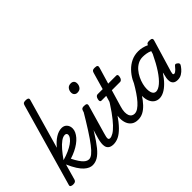

<svg xmlns="http://www.w3.org/2000/svg" viewBox="-117 -1559 2121 2121"><g transform="rotate(-45 943.5 -499.0)"><path d="M377 17Q356 17 332 7Q308 -3 282 -26.5Q256 -50 229 -92Q202 -134 174 -198L121 -11Q116 2 106 8.5Q96 15 73 15Q57 15 43.5 8Q30 1 36 -17L312 -984Q317 -1003 327 -1009Q337 -1015 357 -1015Q377 -1015 387 -1011Q397 -1007 400 -999Q403 -991 398 -977L233 -400Q277 -455 327 -486.5Q377 -518 424 -518Q462 -518 485 -492.5Q508 -467 508 -428Q508 -402 496 -376.5Q484 -351 463 -326.5Q442 -302 411 -279.5Q380 -257 341 -238Q302 -219 257 -205Q280 -159 300 -129.5Q320 -100 337 -84.5Q354 -69 368.5 -63.5Q383 -58 396 -58Q414 -58 420.5 -46.5Q427 -35 423.5 -20.5Q420 -6 408 5.5Q396 17 377 17ZM189 -251Q242 -266 285.5 -285.5Q329 -305 359.5 -326.5Q390 -348 407 -370.5Q424 -393 424 -413Q424 -425 416.5 -432Q409 -439 395 -439Q367 -439 333 -414.5Q299 -390 263 -348Q227 -306 190 -253Z M378 17Q364 17 357.5 5.5Q351 -6 352.5 -20.5Q354 -35 365 -46.5Q376 -58 397 -58Q420 -58 449.5 -81.5Q479 -105 518.5 -156Q558 -207 611.5 -290.5Q665 -374 736 -494Q744 -508 758.5 -506.5Q773 -505 782.5 -494.5Q792 -484 784 -471Q705 -328 647 -233.5Q589 -139 544 -84Q499 -29 459.5 -6Q420 17 378 17Z M708 17Q667 17 646 2Q625 -13 619 -37Q613 -61 616.5 -89.5Q620 -118 627 -145L725 -484Q731 -503 740.5 -509Q750 -515 769 -515Q799 -515 808 -506Q817 -497 811 -477L716 -147Q700 -95 702 -76.5Q704 -58 727 -58Q741 -58 748 -46.5Q755 -35 753 -20.5Q751 -6 740 5.5Q729 17 708 17ZM824 -669Q803 -669 789 -682.5Q775 -696 775 -721Q775 -749 792 -772Q809 -795 845 -795Q867 -795 881 -782Q895 -769 895 -743Q895 -715 878 -692Q861 -669 824 -669Z M703 17Q689 17 682.5 5.5Q676 -6 677.5 -20.5Q679 -35 690 -46.5Q701 -58 722 -58Q745 -58 776 -76.5Q807 -95 847 -137Q887 -179 937.5 -249.5Q988 -320 1049 -423Q1057 -437 1071.5 -435.5Q1086 -434 1094.5 -423Q1103 -412 1096 -399Q1025 -274 970 -193.5Q915 -113 869.5 -67Q824 -21 784 -2Q744 17 703 17Z M1087 17Q1041 17 1011.5 -4Q982 -25 968 -60Q954 -95 954.5 -139.5Q955 -184 968 -230L1024 -420H948Q937 -420 932.5 -430Q928 -440 933 -460Q938 -480 947.5 -490Q957 -500 969 -500H1049L1106 -699Q1112 -718 1121.5 -724Q1131 -730 1151 -730Q1181 -730 1189.5 -721Q1198 -712 1192 -692L1135 -500H1262Q1273 -500 1277.5 -490.5Q1282 -481 1277 -460Q1273 -441 1263 -430.5Q1253 -420 1242 -420H1112L1054 -224Q1041 -182 1040.5 -150.5Q1040 -119 1048 -98.5Q1056 -78 1071.5 -68Q1087 -58 1106 -58Q1120 -58 1127 -46.5Q1134 -35 1132 -20.5Q1130 -6 1119 5.5Q1108 17 1087 17Z M1090 17Q1076 17 1069.5 5.5Q1063 -6 1064.5 -20.5Q1066 -35 1077 -46.5Q1088 -58 1109 -58Q1134 -58 1162 -76.5Q1190 -95 1219.5 -128Q1249 -161 1280 -207Q1311 -253 1343 -309Q1350 -322 1364 -320.5Q1378 -319 1387 -309Q1396 -299 1389 -286Q1349 -210 1312 -153Q1275 -96 1239.5 -58.5Q1204 -21 1167.5 -2Q1131 17 1090 17Z M1422 17Q1386 17 1359 -2Q1332 -21 1317.5 -56.5Q1303 -92 1303 -140Q1303 -187 1316.5 -239Q1330 -291 1357 -340.5Q1384 -390 1423 -430.5Q1462 -471 1512 -495Q1562 -519 1624 -519Q1653 -519 1684.5 -511.5Q1716 -504 1746 -490L1747 -494Q1752 -507 1762 -511Q1772 -515 1789 -515Q1819 -515 1828 -506Q1837 -497 1831 -477L1719 -103Q1714 -85 1714 -76Q1714 -67 1718 -64Q1722 -61 1727 -61Q1737 -61 1747 -67.5Q1757 -74 1769 -86Q1781 -98 1794 -115Q1802 -125 1810 -127Q1818 -129 1829 -121Q1845 -111 1848.5 -101.5Q1852 -92 1847 -81Q1838 -65 1818.5 -42Q1799 -19 1771.5 -2Q1744 15 1708 15Q1673 15 1655 -0.5Q1637 -16 1633 -39.5Q1629 -63 1633.5 -90.5Q1638 -118 1645 -142Q1647 -146 1647.5 -150Q1648 -154 1648 -159Q1609 -100 1570 -61Q1531 -22 1493.5 -2.5Q1456 17 1422 17ZM1394 -155Q1394 -127 1400 -106Q1406 -85 1418.5 -74Q1431 -63 1448 -63Q1483 -63 1527 -100.5Q1571 -138 1618.5 -209.5Q1666 -281 1715 -384L1725 -418Q1693 -432 1664.5 -436Q1636 -440 1613 -440Q1572 -440 1537.5 -421.5Q1503 -403 1476.5 -372Q1450 -341 1431.5 -303Q1413 -265 1403.5 -226.5Q1394 -188 1394 -155Z"/></g></svg>

Font: Playwrite AU QLD
Style: Regular
Weight: 400
Designer: Veronika Burian, José Scaglione
Foundry: TypeTogether
Version: Version 1.002